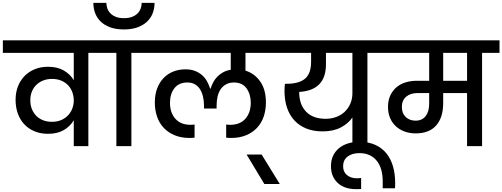

<svg xmlns="http://www.w3.org/2000/svg" viewBox="-44 -1022 3514 1343"><path d="M319 -170Q358 -170 387 -183.5Q416 -197 435 -218.5Q454 -240 463 -266.5Q472 -293 472 -319V-320Q472 -347 463 -374Q454 -401 435 -422.5Q416 -444 387 -457Q358 -470 319 -470Q287 -470 259.5 -459.5Q232 -449 211.5 -429.5Q191 -410 179.5 -382.5Q168 -355 168 -321Q168 -286 179.5 -258Q191 -230 211 -210.5Q231 -191 258.5 -180.5Q286 -170 319 -170ZM574 -652V0H472V-181Q447 -138 402 -112Q357 -86 292 -86Q241 -86 199 -103Q157 -120 127 -151.5Q97 -183 81 -227Q65 -271 65 -324Q65 -375 81.5 -417.5Q98 -460 128 -490.5Q158 -521 199.5 -538Q241 -555 292 -555Q357 -555 402 -529Q447 -503 472 -461V-652H-24V-740H696V-652Z M770 -652H648V-740H997V-652H875V0H770ZM823 -816Q767 -816 726.5 -831Q686 -846 660 -871.5Q634 -897 621.5 -930.5Q609 -964 609 -1002H700Q700 -982 707 -962.5Q714 -943 729 -928Q744 -913 767 -904Q790 -895 823 -895Q856 -895 879.5 -904Q903 -913 918 -928Q933 -943 940 -962.5Q947 -982 947 -1002H1037Q1037 -964 1024.5 -930.5Q1012 -897 985.5 -871.5Q959 -846 918.5 -831Q878 -816 823 -816Z M1572 -57Q1564 -57 1556 -57.5Q1548 -58 1538 -59V-151Q1546 -150 1553.5 -149.5Q1561 -149 1566 -149Q1635 -149 1672.5 -191.5Q1710 -234 1710 -303Q1710 -363 1680.5 -404Q1651 -445 1592 -445Q1561 -445 1538 -432.5Q1515 -420 1500 -398.5Q1485 -377 1478 -347Q1471 -317 1471 -281V-263H1383V-281Q1383 -316 1376 -346Q1369 -376 1355 -398Q1341 -420 1319 -432.5Q1297 -445 1267 -445Q1207 -445 1176 -405Q1145 -365 1145 -303Q1145 -234 1182.5 -191.5Q1220 -149 1289 -149Q1294 -149 1301.5 -149.5Q1309 -150 1317 -151V-59Q1307 -58 1298.5 -57.5Q1290 -57 1283 -57Q1223 -57 1177.5 -76Q1132 -95 1101 -128Q1070 -161 1054.5 -206.5Q1039 -252 1039 -305Q1039 -361 1055.5 -404Q1072 -447 1100.5 -476.5Q1129 -506 1168 -521.5Q1207 -537 1253 -537Q1292 -537 1321 -525.5Q1350 -514 1371 -495Q1392 -476 1405 -451.5Q1418 -427 1426 -402H1429Q1436 -424 1447 -445.5Q1458 -467 1475.5 -485Q1493 -503 1516 -516Q1539 -529 1570 -534V-652H950V-740H1904V-652H1673V-528Q1737 -508 1776.5 -451.5Q1816 -395 1816 -305Q1816 -252 1800.5 -206.5Q1785 -161 1754 -128Q1723 -95 1677.5 -76Q1632 -57 1572 -57Z M1681 59H1786L1913 265H1805Z M2234 -191Q2274 -191 2308.5 -204Q2343 -217 2368 -241Q2393 -265 2407 -298Q2421 -331 2421 -371V-652H2236V-572Q2236 -390 2049 -379V-375Q2049 -291 2097 -241Q2145 -191 2234 -191ZM1857 -740H2648V-652H2526V0H2421V-200Q2392 -158 2340 -130.5Q2288 -103 2212 -103Q2148 -103 2098.5 -123Q2049 -143 2015 -180Q1981 -217 1963.5 -269Q1946 -321 1946 -385Q1946 -410 1949 -436H1962Q2047 -436 2089.5 -471.5Q2132 -507 2132 -590V-652H1857Z M2444 301Q2408 301 2376.5 291Q2345 281 2321.5 260.5Q2298 240 2284.5 210Q2271 180 2271 140Q2271 100 2285.5 68.5Q2300 37 2326.5 15Q2353 -7 2389.5 -18.5Q2426 -30 2470 -30Q2536 -30 2583.5 -7.5Q2631 15 2661 53.5Q2691 92 2705.5 144Q2720 196 2720 255Q2720 266 2720 275.5Q2720 285 2719 295H2633V248Q2633 152 2589.5 100.5Q2546 49 2470 49Q2419 49 2387.5 73Q2356 97 2356 141Q2356 181 2383.5 203Q2411 225 2450 225Q2458 225 2465.5 224.5Q2473 224 2482 223V300Q2472 301 2463 301Q2454 301 2444 301Z M2863 -178Q2908 -178 2933 -209.5Q2958 -241 2958 -297V-371H2875Q2827 -371 2797 -345.5Q2767 -320 2767 -274Q2767 -229 2794 -203.5Q2821 -178 2863 -178ZM3223 -652H3056V-457H3223ZM2600 -740H3450V-652H3328V0H3223V-371H3056V-302Q3056 -200 3007 -144.5Q2958 -89 2864 -89Q2820 -89 2784.5 -102.5Q2749 -116 2723.5 -140Q2698 -164 2684 -198Q2670 -232 2670 -274Q2670 -319 2685.5 -353Q2701 -387 2728 -410.5Q2755 -434 2792 -445.5Q2829 -457 2872 -457H2958V-652H2600Z"/></svg>

Font: SVN-Poppins Medium
Style: Regular
Weight: 500
Designer: Ninad Kale (Devanagari), Jonny Pinhorn (Latin)
Foundry: Indian Type Foundry
Version: Version 3.002 2017; ttfautohint (v1.8.3)